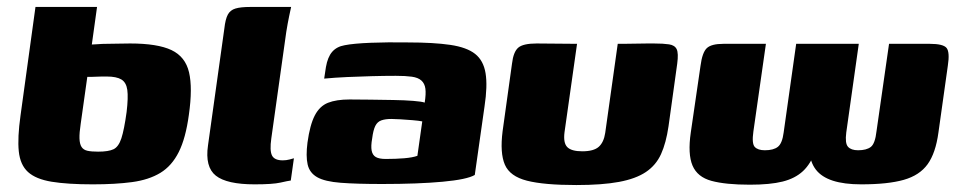

<svg xmlns="http://www.w3.org/2000/svg" viewBox="-20 -525 2759 552"><path d="M247 5Q174 5 128.5 -2.5Q83 -10 60.5 -30.5Q38 -51 34 -90Q30 -129 39 -193L82 -505H259L244 -397Q251 -397 262 -398Q273 -399 287.5 -399Q302 -399 319 -399.5Q336 -400 354 -400Q433 -400 473 -381Q513 -362 523.5 -317Q534 -272 523 -195Q514 -128 494 -88Q474 -48 441 -28Q408 -8 360 -1.5Q312 5 247 5ZM262 -89Q292 -89 306.5 -96Q321 -103 329 -127.5Q337 -152 344 -203Q349 -245 346 -266.5Q343 -288 329 -296.5Q315 -305 287 -305Q281 -305 273 -305Q265 -305 257.5 -304.5Q250 -304 243 -304Q236 -304 231 -304L212 -169Q208 -143 208.5 -127Q209 -111 214.5 -102.5Q220 -94 231.5 -91.5Q243 -89 262 -89Z M712 5Q632 5 600.5 -20Q569 -45 578 -107L625 -443Q628 -470 635 -483Q642 -496 657 -500.5Q672 -505 699 -505H817Q816 -501 811.5 -479.5Q807 -458 803 -433L760 -127Q755 -92 762 -78Q769 -64 793 -64Q803 -64 812.5 -66.5Q822 -69 825 -70L816 -6Q808 -5 786 0Q764 5 712 5Z M1079 4Q1005 4 959.5 0.5Q914 -3 892 -15.5Q870 -28 864.5 -52Q859 -76 864 -115Q871 -166 885 -193Q899 -220 923 -229.5Q947 -239 985 -239Q1011 -239 1044.5 -238.5Q1078 -238 1110.5 -237.5Q1143 -237 1168 -235Q1193 -233 1201 -230Q1205 -255 1203 -270Q1201 -285 1191.5 -293.5Q1182 -302 1164 -304.5Q1146 -307 1118 -307Q1084 -307 1048 -306Q1012 -305 978 -303.5Q944 -302 912 -299L917 -332Q922 -361 935 -376Q948 -391 971 -395Q996 -400 1045.5 -402Q1095 -404 1153 -403Q1227 -403 1274.5 -396Q1322 -389 1346 -370Q1370 -351 1376 -314.5Q1382 -278 1373 -219L1345 -22Q1323 -9 1252.5 -2.5Q1182 4 1079 4ZM1089 -68Q1118 -68 1142 -70Q1166 -72 1180 -77L1194 -176Q1184 -178 1166 -179.5Q1148 -181 1131 -182Q1114 -183 1105 -183Q1088 -183 1076.5 -179Q1065 -175 1059 -163Q1053 -151 1050 -127Q1046 -105 1048.5 -92Q1051 -79 1060.5 -73.5Q1070 -68 1089 -68Z M1639 -399 1603 -145Q1599 -114 1611 -102Q1623 -90 1654 -90Q1687 -90 1701.5 -103Q1716 -116 1720 -143L1756 -399Q1757 -399 1771.5 -399Q1786 -399 1805.5 -399.5Q1825 -400 1841 -400Q1857 -400 1860 -400Q1887 -400 1903.5 -397.5Q1920 -395 1925.5 -383.5Q1931 -372 1927 -342L1902 -162Q1895 -114 1880.5 -82Q1866 -50 1837 -30.5Q1808 -11 1759.5 -2Q1711 7 1637 7Q1544 7 1495 -5.5Q1446 -18 1431.5 -51.5Q1417 -85 1425 -148L1452 -342Q1456 -376 1470 -388Q1484 -400 1523 -400Q1553 -400 1581 -399.5Q1609 -399 1639 -399Z M2136 6Q2066 6 2025.5 -5Q1985 -16 1971 -49Q1957 -82 1966 -144L1994 -336Q1999 -374 2012 -386.5Q2025 -399 2060 -399H2182L2146 -147Q2141 -112 2150 -102.5Q2159 -93 2179 -93Q2204 -93 2216.5 -103Q2229 -113 2233 -144L2269 -399H2449L2413 -144Q2409 -113 2418 -103Q2427 -93 2447 -93Q2471 -93 2483.5 -102.5Q2496 -112 2500 -148L2536 -399H2653Q2692 -399 2701.5 -387Q2711 -375 2705 -336L2678 -144Q2670 -85 2647 -53Q2624 -21 2578.5 -8Q2533 5 2456 5Q2407 5 2374.5 -5.5Q2342 -16 2325.5 -37.5Q2309 -59 2307 -92H2325Q2311 -54 2288.5 -33Q2266 -12 2230 -3Q2194 6 2136 6Z"/></svg>

Font: Genos Thin ExtraBold
Style: Italic
Weight: 800
Italic angle: -8°
Version: Version 1.010